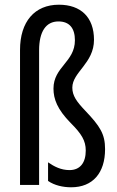

<svg xmlns="http://www.w3.org/2000/svg" viewBox="-20 -785 497 815"><path d="M379 -616C379 -712 323 -765 230 -765C127 -765 65 -693 65 -573V0H146V-571C146 -651 175 -694 228 -694C275 -694 298 -665 298 -614C298 -522 207 -501 207 -409C207 -365 223 -321 280 -263C326 -217 344 -188 344 -146C344 -94 320 -63 275 -63C239 -63 210 -78 184 -96V-17C211 2 248 10 282 10C374 10 426 -51 426 -152C426 -216 405 -249 341 -316C305 -354 287 -379 287 -413C287 -479 379 -516 379 -616Z"/></svg>

Font: Noto Sans Sinhala ExtraCondensed
Style: Regular
Weight: 400
Width: 2
Designer: Jelle Bosma - Monotype Design Team
Foundry: Monotype Imaging Inc.
Version: Version 2.006